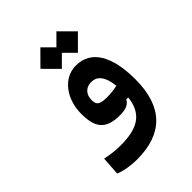

<svg xmlns="http://www.w3.org/2000/svg" viewBox="-224 -677 1033 1033"><g transform="rotate(-45 293.0 -160.5)"><path d="M208 237.3C400.4 237.3 506.3 137.2 506.3 -73.7C506.3 -251 447.3 -353.5 332 -353.5C233.9 -353.5 168.5 -258.3 168.5 -149.9C168.5 -47.9 200.2 3.9 311 3.9C359.9 3.9 382.3 -9.3 395 -32.7H409.7C397 85.9 320.3 121.1 199.2 121.1C155.3 121.1 123.5 116.2 85.4 108.4L78.1 214.8C111.8 229 161.6 237.3 208 237.3ZM388.2 -394 469.7 -475.6 388.2 -557.6 327.1 -496.6 266.1 -557.6 184.6 -475.6 266.1 -394 327.1 -455.1ZM409.2 -122.6C382.8 -116.7 360.4 -113.8 332.5 -113.8C272.5 -113.8 260.3 -126.5 260.3 -162.1C260.3 -203.6 285.2 -232.4 327.1 -232.4C367.7 -232.4 399.9 -205.6 409.2 -122.6Z"/></g></svg>

Font: Cascadia Mono SemiBold
Style: Regular
Weight: 600
Monospace: yes
Designer: Aaron Bell
Foundry: Saja Typeworks
Version: Version 2404.023